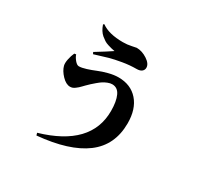

<svg xmlns="http://www.w3.org/2000/svg" viewBox="-188 -1045 1377 1344"><g transform="rotate(30 500.0 -373.0)"><path d="M440.9 -702.1Q422.9 -705.6 412.8 -708Q402.8 -710.4 383.8 -716.3Q364.7 -722.2 351.8 -730.5Q338.9 -738.8 323.7 -751.2Q308.6 -763.7 297.1 -782.2Q285.6 -800.8 277.8 -824.2L286.1 -829.1Q346.2 -785.2 460 -785.2Q496.1 -785.2 528.3 -792.5Q560.5 -799.8 564.9 -799.8Q607.9 -799.8 650.4 -772.2Q692.9 -744.6 692.9 -711.9Q692.9 -694.3 679 -682.6Q665 -670.9 637.2 -670.9Q583.5 -670.9 525.9 -661.1Q468.3 -651.4 429 -640.4Q389.6 -629.4 321.8 -607.9L314.9 -622.1Q400.4 -674.3 440.9 -702.1ZM206.1 -545.9 220.2 -547.9Q226.1 -528.3 244.1 -506.6Q262.2 -484.9 277.8 -484.9Q300.3 -484.9 335.7 -496.1Q371.1 -507.3 403.6 -521Q436 -534.7 479.2 -545.9Q522.5 -557.1 558.1 -557.1Q658.2 -557.1 716.1 -491Q773.9 -424.8 773.9 -310.1Q773.9 -132.8 644.8 -36.4Q515.6 60.1 263.2 83L257.8 64Q629.9 -44.4 629.9 -326.2Q629.9 -403.8 609.1 -448.5Q588.4 -493.2 543.9 -493.2Q527.8 -493.2 508.8 -485.6Q489.7 -478 475.8 -469.2Q461.9 -460.4 441.2 -442.9Q420.4 -425.3 411.6 -417Q402.8 -408.7 383.8 -390.1Q382.3 -388.7 369.9 -375.7Q357.4 -362.8 352.3 -358.4Q347.2 -354 336.2 -345.5Q325.2 -336.9 315.7 -333.5Q306.2 -330.1 295.9 -330.1Q262.7 -330.1 229 -365.5Q195.3 -400.9 186 -437Q181.2 -457 187.7 -488.8Q194.3 -520.5 206.1 -545.9Z"/></g></svg>

Font: Noto Serif JP Black
Style: Regular
Weight: 900
Designer: Ryoko NISHIZUKA  (kana & ideographs); Frank Grießhammer (Latin, Greek & Cyrillic); Wenlong ZHANG  (bopomofo); Sandoll Co
Foundry: Adobe Systems Incorporated
Version: Version 1.001;PS 1.001;hotconv 16.6.54;makeotf.lib2.5.65590